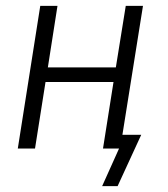

<svg xmlns="http://www.w3.org/2000/svg" viewBox="-20 -509 575 658"><path d="M330 129 388 0H336L343 -47H464L383 129ZM41 0 118 -489H177L144 -278H377L411 -489H470L392 0H333L369 -228H136L100 0Z"/></svg>

Font: Nunito Sans 10pt Condensed Light
Style: Italic
Weight: 300
Width: 3
Italic angle: -9°
Designer: Vernon Adams
Foundry: Vernon Adams
Version: Version 3.101;gftools[0.9.27]